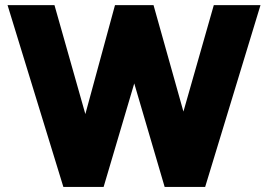

<svg xmlns="http://www.w3.org/2000/svg" viewBox="-20 -739 1061 759"><path d="M9.8 -718.8H195.3L317.4 -288.1L434.6 -718.8H586.9L705.1 -297.9L825.2 -718.8H1009.8L791 0H630.9L510.7 -409.2L389.6 0H230.5Z"/></svg>

Font: Min Sans Black
Style: Regular
Weight: 900
Designer: Jinseong-Kim, NotoSansCJK, Nunito
Foundry: Jinseong-Kim
Version: Version 1.000